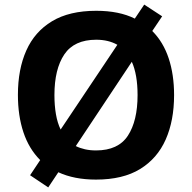

<svg xmlns="http://www.w3.org/2000/svg" viewBox="-20 -772 836 836"><path d="M738 -358Q738 -247 701.5 -164.5Q665 -82 590 -36Q515 10 398 10Q303 10 234 -22L190 44L111 -9L155 -75Q106 -124 82 -196Q58 -268 58 -359Q58 -470 94.5 -552Q131 -634 206.5 -679.5Q282 -725 399 -725Q449 -725 491 -716.5Q533 -708 567 -691L608 -752L686 -701L643 -637Q691 -589 714.5 -518Q738 -447 738 -358ZM217 -358Q217 -313 223.5 -275Q230 -237 244 -208L491 -577Q452 -599 399 -599Q303 -599 260 -535Q217 -471 217 -358ZM579 -358Q579 -447 554 -503L310 -136Q328 -127 350 -122Q372 -117 398 -117Q495 -117 537 -181.5Q579 -246 579 -358Z"/></svg>

Font: Noto Sans Gurmukhi
Style: Bold
Weight: 700
Designer: Jelle Bosma - Monotype Design Team
Foundry: Monotype Imaging Inc.
Version: Version 2.004; ttfautohint (v1.8.4.7-5d5b)